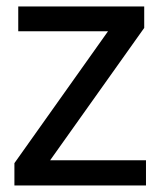

<svg xmlns="http://www.w3.org/2000/svg" viewBox="-20 -565 484 585"><path d="M424.8 -76.7H132.8L419.4 -480V-545.4H35.6V-469.7H309.1L23.9 -67.9V0H424.8Z"/></svg>

Font: SG Kara Light
Style: Regular
Weight: 400
Designer: Damoon Khanjanzadeh
Version: Version 1.000